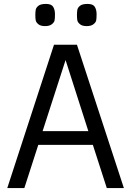

<svg xmlns="http://www.w3.org/2000/svg" viewBox="-20 -958 668 978"><path d="M255 -730H372L611 0H524L453 -220H175L104 0H17ZM314 -652 197 -290H430ZM258 -854Q256 -844 244 -834.5Q232 -825 209.5 -825Q187 -825 175.5 -834.5Q164 -844 162 -854Q160 -864 160 -881Q160 -898 162 -908.5Q164 -919 175.5 -928.5Q187 -938 214.5 -938Q242 -938 251 -923Q260 -908 260 -886Q260 -864 258 -854ZM470 -854Q468 -844 456 -834.5Q444 -825 421.5 -825Q399 -825 387.5 -834.5Q376 -844 374 -854Q372 -864 372 -881Q372 -898 374 -908.5Q376 -919 387.5 -928.5Q399 -938 426.5 -938Q454 -938 463 -923Q472 -908 472 -886Q472 -864 470 -854Z"/></svg>

Font: Sintony
Style: Regular
Weight: 400
Version: Version 001.001